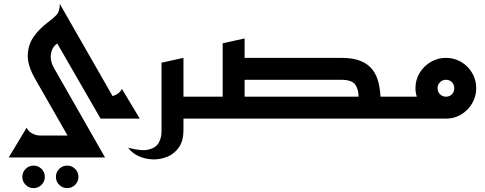

<svg xmlns="http://www.w3.org/2000/svg" viewBox="-20 -611 2498 989"><path d="M326 358Q302 358 285 341Q268 324 268 300Q268 276 285 259Q302 242 326 242Q350 242 367 259Q384 276 384 300Q384 324 367 341Q350 358 326 358ZM153 358Q129 358 112 341Q95 324 95 300Q95 276 112 259Q129 242 153 242Q177 242 194 259Q211 276 211 300Q211 324 194 341Q177 358 153 358Z M25 200 117 47Q127 67 147 77Q167 87 185 87H328L162 -203Q121 -274 123 -328Q125 -382 154 -422.5Q183 -463 223 -493Q254 -516 271 -534Q288 -552 288 -591L560 -116Q575 -120 588 -129.5Q601 -139 608 -153L700 0H498L275 -387Q248 -369 242.5 -333Q237 -297 259 -259L521 200Z M640 150Q711 169 748 159Q785 149 798.5 123Q812 97 812 67V-288L925 -313V-113H1045V0H925V60Q925 113 902.5 146.5Q880 180 844 195.5Q808 211 768.5 210Q729 209 694.5 193.5Q660 178 640 150Z M1005 0V-113H1127V-388L1240 -413V-313H1737Q1800 -313 1839 -296.5Q1878 -280 1899.5 -251Q1921 -222 1929.5 -186.5Q1938 -151 1940 -113H2060V0H1904Q1902 0 1901 0Q1900 0 1900 0ZM1240 -200V-113H1827Q1827 -150 1810 -175Q1793 -200 1737 -200Z M2020 0V-113H2127Q2120 -135 2120 -157Q2120 -200 2141.5 -235.5Q2163 -271 2199 -292Q2235 -313 2277 -313Q2320 -313 2355.5 -292Q2391 -271 2412 -235.5Q2433 -200 2433 -157Q2433 -114 2412 -78.5Q2391 -43 2356 -21.5Q2321 0 2279 0ZM2277 -113Q2296 -113 2308 -125.5Q2320 -138 2320 -157Q2320 -175 2308 -187.5Q2296 -200 2277 -200Q2259 -200 2246.5 -187.5Q2234 -175 2234 -157Q2234 -138 2246.5 -125.5Q2259 -113 2277 -113Z"/></svg>

Font: Reem Kufi Medium
Style: Regular
Weight: 500
Designer: Khaled Hosny
Version: Version 1.001